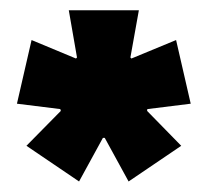

<svg xmlns="http://www.w3.org/2000/svg" viewBox="-20 -659 404 374"><path d="M134 -305.5 31.5 -375 98.5 -443 97.5 -446.5 13 -457 41.5 -581 128 -545 130 -547 114 -639H250.5L234 -547L236 -545L323 -581L351.5 -457L267 -446.5L266.5 -443L333 -375L230.5 -305.5L184 -390.5H180.5Z"/></svg>

Font: Anek Odia SemiCondensed ExtraBold
Style: Regular
Weight: 800
Width: 4
Designer: Yesha Goshar & Mahesh Sahu (Odia), Yesha Goshar (Latin)
Foundry: Ek Type
Version: Version 1.003